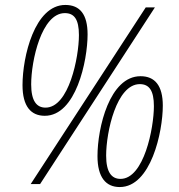

<svg xmlns="http://www.w3.org/2000/svg" viewBox="-20 -744 725 776"><path d="M161 -276C287 -276 334 -498 334 -605C334 -686 303 -724 244 -724C120 -724 71 -515 71 -400C71 -314 105 -276 161 -276ZM104 0H142L606 -714H569ZM164 -309C128 -309 106 -336 106 -403C106 -499 148 -691 242 -691C280 -691 299 -666 299 -602C299 -514 259 -309 164 -309ZM464 12C590 12 638 -211 638 -317C638 -398 606 -436 548 -436C423 -436 374 -228 374 -113C374 -27 408 12 464 12ZM467 -21C431 -21 409 -48 409 -115C409 -211 451 -404 545 -404C583 -404 602 -378 602 -315C602 -227 562 -21 467 -21Z"/></svg>

Font: Noto Sans SemiCondensed ExtraLight
Style: Italic
Weight: 200
Width: 4
Italic angle: -12°
Designer: Monotype Design Team
Foundry: Monotype Imaging Inc.
Version: Version 2.013